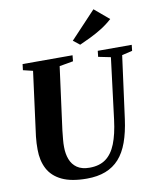

<svg xmlns="http://www.w3.org/2000/svg" viewBox="-105 -1076 954 1166"><g transform="rotate(-10 372.0 -493.0)"><path d="M676 -691.5 624.5 -306Q613.5 -225 592 -165.5Q570.5 -106 535.8 -67.2Q501 -28.5 451.2 -9.2Q401.5 10 335.5 10Q240 10 181.8 -18Q123.5 -46 97 -96.8Q70.5 -147.5 70.5 -215.5Q70.5 -234.5 71.2 -254.5Q72 -274.5 74.5 -295.5L126.5 -691.5L66.5 -706L71 -743H379L375.5 -706.5L290.5 -691.5L239 -303.5Q236 -275 233.5 -249.2Q231 -223.5 231.5 -203Q231.5 -161 244.5 -126.8Q257.5 -92.5 286.5 -72.5Q315.5 -52.5 363.5 -52.5Q424 -52.5 463.2 -81Q502.5 -109.5 525.5 -167.5Q548.5 -225.5 559.5 -313.5L606.5 -691L530.5 -706.5L534.5 -743H744L740 -706.5ZM436 -798 396 -829.5 552.5 -996 642.5 -920Q612 -892 575.5 -869.2Q539 -846.5 502.8 -829Q466.5 -811.5 436 -798Z"/></g></svg>

Font: Merriweather 72pt ExtraBold
Style: Italic
Weight: 800
Italic angle: -7.8°
Version: Version 2.101